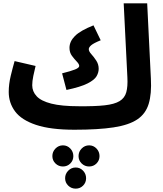

<svg xmlns="http://www.w3.org/2000/svg" viewBox="-20 -752 971 1144"><path d="M424 21 450 -119Q545 -118 603.5 -124.5Q662 -131 692.5 -149.5Q723 -168 732.5 -202.5Q742 -237 739 -291L717 -732H857L879 -284Q884 -193 866 -133.5Q848 -74 798 -40.5Q748 -7 657 7Q566 21 424 21ZM376 -216 350 -315Q402 -328 427 -338Q452 -348 452 -359Q452 -370 437.5 -385Q423 -400 408.5 -419.5Q394 -439 394 -467Q394 -505 426.5 -537.5Q459 -570 537 -601L580 -512Q538 -495 523.5 -482.5Q509 -470 509 -459Q509 -446 524 -429.5Q539 -413 553.5 -391Q568 -369 568 -342Q568 -320 555.5 -298Q543 -276 502 -255Q461 -234 376 -216ZM424 21Q281 21 194.5 -8Q108 -37 70 -88Q32 -139 32 -204Q32 -251 44 -300.5Q56 -350 67 -388L192 -359Q185 -331 178.5 -299.5Q172 -268 172 -244Q172 -207 198.5 -178.5Q225 -150 286 -134.5Q347 -119 450 -119L470 -11ZM355 240Q329 240 310.5 222Q292 204 292 178Q292 152 310.5 133Q329 114 355 114Q381 114 399 133Q417 152 417 178Q417 204 399 222Q381 240 355 240ZM511 240Q485 240 466.5 222Q448 204 448 178Q448 152 466.5 133Q485 114 511 114Q537 114 555 133Q573 152 573 178Q573 204 555 222Q537 240 511 240ZM431 372Q405 372 386.5 354Q368 336 368 310Q368 284 386.5 265Q405 246 431 246Q457 246 475 265Q493 284 493 310Q493 336 475 354Q457 372 431 372Z"/></svg>

Font: Noto IKEA Arabic
Style: Bold
Weight: 700
Designer: Monotype Design Team
Foundry: Monotype Imaging Inc.
Version: Version 1.200